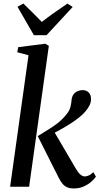

<svg xmlns="http://www.w3.org/2000/svg" viewBox="-20 -1061 570 1091"><path d="M37.5 0 142 -747 78 -764 83.5 -793 237.5 -812.5 257.5 -800.5 145.5 0ZM399 10Q379 10 363.2 3.8Q347.5 -2.5 335.5 -16.5Q323.5 -30.5 312.5 -53L194.5 -287.5Q226 -307.5 254.5 -324.8Q283 -342 308.8 -362.2Q334.5 -382.5 357 -410.5Q374.5 -431 380 -452.5Q385.5 -474 386.5 -492Q388.5 -512.5 398 -525Q407.5 -537.5 421.5 -543.2Q435.5 -549 449 -549Q472 -549 484.5 -535Q497 -521 497 -501Q498 -482 489.5 -464Q481 -446 467 -430Q450.5 -409.5 423.8 -389Q397 -368.5 366.8 -350Q336.5 -331.5 308 -316.2Q279.5 -301 259 -290.5L280 -326L411 -102.5Q424 -80 436.8 -69.2Q449.5 -58.5 461.5 -58.5Q472 -58.5 484.2 -63.8Q496.5 -69 510.5 -83L525 -57Q516 -43.5 498.2 -28Q480.5 -12.5 455.2 -1.2Q430 10 399 10ZM172.5 -861 79.5 -1022.5 112.5 -1041Q139 -1015.5 165.5 -989.2Q192 -963 217.5 -936.5Q251.5 -963 288.2 -988.8Q325 -1014.5 363 -1040.5L393 -1021.5L244.5 -861Z"/></svg>

Font: Merriweather 60pt Medium
Style: Italic
Weight: 500
Italic angle: -7.8°
Version: Version 2.101